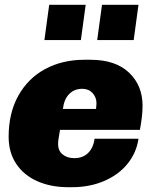

<svg xmlns="http://www.w3.org/2000/svg" viewBox="-20 -770 640 800"><path d="M574 -330Q574 -305 571 -281Q568 -257 563 -229H230Q222 -185 222 -170Q222 -142 241 -126.5Q260 -111 290 -111Q325 -111 347 -132.5Q369 -154 374 -192H557Q549 -135 512.5 -89Q476 -43 415.5 -16.5Q355 10 279 10H264Q192 10 135.5 -15Q79 -40 47.5 -87.5Q16 -135 16 -200Q16 -299 56.5 -371.5Q97 -444 168.5 -482.5Q240 -521 332 -521H357Q461 -521 517.5 -467.5Q574 -414 574 -330ZM242 -316H380Q380 -319 381 -325Q382 -331 382 -339Q382 -365 365.5 -382.5Q349 -400 323 -400Q290 -400 268.5 -378.5Q247 -357 242 -316ZM317 -603H165L185 -750H337ZM537 -603H385L405 -750H557Z"/></svg>

Font: Chivo Black Italic
Style: Regular
Weight: 900
Italic angle: -8.05°
Designer: Hector Gatti
Foundry: Omnibus-Type
Version: Version 1.007